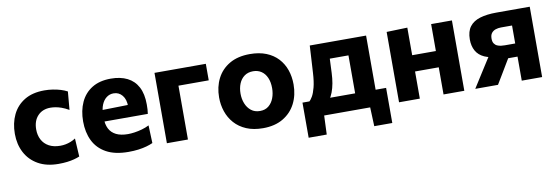

<svg xmlns="http://www.w3.org/2000/svg" viewBox="-51 -860 3889 1341"><g transform="rotate(-10 1894.0 -189.5)"><path d="M299.7 10.9Q214.7 10.9 155.6 -22.8Q96.5 -56.4 65.6 -115Q34.7 -173.5 34.7 -248.6Q34.7 -324.2 63.3 -383.8Q91.9 -443.3 148.7 -477.7Q205.4 -512.1 290 -512.1Q319.8 -512.1 349.1 -507.6Q378.5 -503.1 404.6 -495.2Q430.7 -487.2 451 -476.2L439.8 -347.2Q411.3 -363.5 387.7 -371.7Q364.1 -379.9 344.9 -382.8Q325.8 -385.7 310.9 -385.7Q254.6 -385.7 220.7 -349.9Q186.8 -314 186.8 -253Q186.8 -211.7 203.7 -179.8Q220.5 -147.9 253.3 -129.9Q286.1 -111.8 333.8 -111.8Q352.7 -111.8 371.2 -115.3Q389.7 -118.8 407.7 -125.9Q425.8 -133 442.6 -144L450.2 -15Q432.9 -7.6 410.7 -1.8Q388.6 4.1 361 7.5Q333.4 10.9 299.7 10.9Z M796.1 13.2Q699.5 13.2 638.3 -20.8Q577.2 -54.8 548.2 -114.3Q519.3 -173.9 519.3 -251Q519.3 -327.8 546.5 -386.8Q573.6 -445.8 627.4 -479.1Q681.2 -512.4 761 -512.4Q829.1 -512.4 877.6 -488.2Q926.1 -464.1 952 -415.1Q977.9 -366.1 977.9 -291.5Q977.9 -271.4 977 -255.8Q976.1 -240.3 973.6 -225L845.3 -273.4Q846.3 -280.1 846.8 -287.1Q847.3 -294.2 847.3 -300.2Q847.3 -350.3 823.6 -379Q799.9 -407.8 762.3 -407.8Q734.1 -407.8 712.2 -391.2Q690.2 -374.7 677.7 -344.5Q665.1 -314.3 665.1 -273V-248.7Q665.1 -204.8 680.8 -173.8Q696.6 -142.9 729.6 -126.4Q762.6 -109.9 813.9 -109.9Q833.8 -109.9 860 -113.6Q886.3 -117.4 913.6 -125.1Q941 -132.9 964.6 -145L969.5 -18.9Q950.2 -10 924.3 -2.6Q898.3 4.7 866 9Q833.7 13.2 796.1 13.2ZM577.1 -225V-304.9L886.5 -311.4L973.6 -286.8V-225Z M1069.2 0Q1069.2 -53.7 1069.2 -103.8Q1069.2 -154 1069.2 -216V-266Q1069.2 -315.5 1069.2 -354.8Q1069.2 -394 1069.2 -428.7Q1069.2 -463.3 1069.2 -499H1433.3V-381.8Q1388.2 -381.8 1341.6 -381.8Q1295 -381.8 1251.1 -381.8H1130.9L1218.5 -475.3Q1218.5 -442.5 1218.5 -411.7Q1218.5 -380.9 1218.5 -346.1Q1218.5 -311.2 1218.5 -266V-216Q1218.5 -154 1218.5 -103.8Q1218.5 -53.7 1218.5 0Z M1750.2 13.3Q1682.1 13.3 1631.9 -8.1Q1581.7 -29.6 1548.8 -66.6Q1515.9 -103.6 1499.8 -151.3Q1483.7 -198.9 1483.7 -251Q1483.7 -325.6 1513.8 -384.8Q1543.9 -444 1602.6 -478.3Q1661.3 -512.7 1747.1 -512.7Q1813.2 -512.7 1862.9 -492.8Q1912.5 -472.8 1945.7 -437.1Q1978.8 -401.3 1995.4 -353.8Q2011.9 -306.2 2011.9 -251Q2011.9 -175.7 1981.5 -115.9Q1951 -56.2 1892.4 -21.4Q1833.8 13.3 1750.2 13.3ZM1749.6 -108.7Q1786.8 -108.7 1811.2 -128.9Q1835.6 -149.1 1847.7 -181.5Q1859.8 -213.9 1859.8 -251Q1859.8 -294.8 1846 -326Q1832.1 -357.3 1807.1 -374Q1782.2 -390.6 1749 -390.6Q1712.2 -390.6 1687 -372.2Q1661.7 -353.7 1648.7 -322.1Q1635.8 -290.5 1635.8 -251Q1635.8 -213.9 1648.6 -181.5Q1661.4 -149.1 1686.8 -128.9Q1712.1 -108.7 1749.6 -108.7Z M2424.6 -23.5Q2424.6 -54.2 2424.6 -82.4Q2424.6 -110.7 2424.6 -142.7Q2424.6 -174.8 2424.6 -216.1V-266.1Q2424.6 -311.3 2424.6 -346.2Q2424.6 -381 2424.6 -411.8Q2424.6 -442.6 2424.6 -475.4L2484.4 -384.1H2231.3L2296.2 -475.4Q2295 -444.3 2293.6 -413.9Q2292.1 -383.5 2290.8 -351.7Q2289.6 -319.8 2287.9 -284.1Q2286.3 -244.9 2280.2 -210.9Q2274.1 -176.9 2263.3 -148.7Q2252.5 -120.4 2236.5 -97.4L2097.1 -111.3Q2109.2 -121.6 2122.3 -143.8Q2135.3 -166 2145.5 -205.6Q2155.8 -245.2 2159.3 -306.7Q2162.5 -361.3 2165.2 -407.2Q2167.9 -453.1 2170.4 -498.9H2569.8Q2569.8 -463.3 2569.8 -428.6Q2569.8 -393.9 2569.8 -354.7Q2569.8 -315.6 2569.8 -266.1V-216.1Q2569.8 -153.8 2569.8 -111.6Q2569.8 -69.3 2569.8 -23.5ZM2051 134.2Q2051 103.9 2051 73.6Q2051 43.3 2051 13.4Q2051 -17.6 2051 -50.5Q2051 -83.4 2051 -114.8Q2094.3 -114.8 2138.2 -114.8Q2182.1 -114.8 2223.7 -114.8H2471.4Q2513.1 -114.8 2557 -114.8Q2601 -114.8 2644.1 -114.8Q2644.1 -83.4 2644.1 -50.5Q2644.1 -17.6 2644.1 13.4Q2644.1 43.3 2644.1 73.6Q2644.1 103.9 2644.1 134.2H2516.2L2510.2 -17.5L2533.6 0H2161.5L2185.3 -17.5L2179.2 134.2Z M2715.7 0Q2715.7 -53.7 2715.7 -103.8Q2715.7 -154 2715.7 -216V-266Q2715.7 -315.5 2715.7 -354.8Q2715.7 -394 2715.7 -428.7Q2715.7 -463.3 2715.7 -499L2863.1 -503.5Q2863.1 -467.5 2863.1 -432Q2863.1 -396.6 2863.1 -356.6Q2863.1 -316.7 2863.1 -266V-216Q2863.1 -154 2863.1 -103.8Q2863.1 -53.7 2863.1 0ZM2804.8 -192.5V-307.9H3091.5V-192.5ZM3031.2 0Q3031.2 -53.7 3031.2 -103.8Q3031.2 -154 3031.2 -216V-266Q3031.2 -315.5 3031.2 -354.8Q3031.2 -394 3031.2 -428.7Q3031.2 -463.3 3031.2 -499H3178.6Q3178.6 -463.3 3178.6 -428.7Q3178.6 -394 3178.6 -354.8Q3178.6 -315.5 3178.6 -266V-216Q3178.6 -154 3178.6 -103.8Q3178.6 -53.7 3178.6 0Z M3256.2 0Q3279.7 -37 3303.2 -74.2Q3326.8 -111.4 3349.6 -147.3L3414.8 -249.5L3461.7 -194.4Q3397.2 -194.4 3356.8 -212.9Q3316.4 -231.3 3297.5 -265.4Q3278.6 -299.4 3278.6 -345.9Q3278.6 -403.3 3304 -436.6Q3329.4 -469.9 3377.5 -484.4Q3425.6 -498.9 3493.2 -498.9Q3536.8 -498.9 3580.9 -498.9Q3624.9 -498.9 3664.1 -498.9Q3703.2 -498.9 3730.5 -498.9Q3730.5 -463.3 3730.5 -428.6Q3730.5 -393.9 3730.5 -354.7Q3730.5 -315.6 3730.5 -266.1V-216.1Q3730.5 -153.8 3730.5 -103.8Q3730.5 -53.7 3730.5 0H3586Q3586 -28.5 3586 -55.3Q3586 -82.1 3586 -110.7Q3586 -139.3 3586 -171.8V-267.1Q3586 -301.6 3586 -331.8Q3586 -362 3586 -391.1H3507.6Q3487.9 -391.1 3469.9 -385.3Q3451.9 -379.6 3440.4 -365.3Q3429 -351.1 3429 -325.4Q3429 -303.7 3437.4 -291.1Q3445.8 -278.5 3458.8 -272.8Q3471.9 -267 3486.4 -265.3Q3500.9 -263.7 3512.9 -263.7H3607.6V-170.6H3474.1L3546.1 -214.4L3496.1 -131.2Q3476.4 -98.3 3456.8 -65.4Q3437.2 -32.5 3417.4 0Z"/></g></svg>

Font: Commissioner Thin
Style: Regular
Weight: 100
Designer: Kostas Bartsokas
Foundry: Kostas Bartsokas
Version: Version 1.001;gftools[0.9.23]